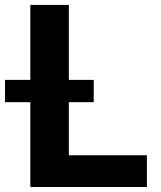

<svg xmlns="http://www.w3.org/2000/svg" viewBox="-58 -747 645 767"><path d="M63.2 0H528.8V-126.8H217V-338.8H316.4V-427.9H217V-727.3H63.2V-427.9H-38V-338.8H63.2Z"/></svg>

Font: Karasuma Gothic
Style: Bold
Weight: 700
Designer: Rasmus Andersson / Ryoko Nishizuka
Foundry: Genbu
Version: Version 1.00